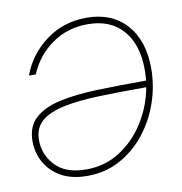

<svg xmlns="http://www.w3.org/2000/svg" viewBox="-66 -585 621 654"><g transform="rotate(-10 245.0 -257.5)"><path d="M274.9 -523.4Q361.8 -523.4 412.1 -467.8Q462.4 -412.1 462.4 -315.4Q462.4 -254.9 442.4 -197Q422.4 -139.2 385.5 -93Q348.6 -46.9 297.9 -19.5Q247.1 7.8 185.5 7.8Q130.9 7.8 94.2 -13.2Q57.6 -34.2 39.3 -68.1Q21 -102.1 21 -140.1Q21 -191.4 52 -219.7Q83 -248 138.7 -260.3Q194.3 -272.5 269.5 -274.9Q344.7 -277.3 432.6 -277.3Q436 -277.3 438 -277.3Q439.9 -296.4 439.9 -315.4Q439.9 -401.9 396.7 -451.4Q353.5 -501 274.9 -501Q204.6 -501 150.9 -462.9Q97.2 -424.8 71.8 -363.3H47.9Q73.2 -432.6 133.8 -478Q194.3 -523.4 274.9 -523.4ZM434.6 -254.9Q345.7 -254.9 273.7 -252.7Q201.7 -250.5 150.1 -240Q98.6 -229.5 71 -206.1Q43.5 -182.6 43.5 -140.1Q43.5 -90.3 78.9 -52.5Q114.3 -14.6 185.5 -14.6Q250.5 -14.6 302.5 -48.1Q354.5 -81.5 388.7 -136.2Q422.9 -190.9 434.6 -254.9Z"/></g></svg>

Font: Inter Display Thin
Style: Italic
Weight: 100
Italic angle: -9.39999°
Designer: Rasmus Andersson
Foundry: rsms
Version: Version 4.000;git-a52131595